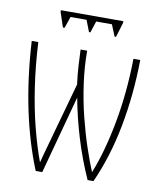

<svg xmlns="http://www.w3.org/2000/svg" viewBox="-79 -737 657 805"><g transform="rotate(10 250.0 -335.0)"><path d="M136 -606 115 -669V-676H381V-669L362 -606H356L336 -655H269L253 -606H247L228 -655H160L143 -606ZM128 6Q82 -107 54 -240.5Q26 -374 17 -528H45Q50 -430 63.5 -339Q77 -248 97 -170.5Q117 -93 139 -34H140Q144 -49 148.5 -66.5Q153 -84 162 -115L236 -381Q231 -418 228.5 -457Q226 -496 225 -528H253Q253 -459 263 -388Q273 -317 289.5 -251Q306 -185 325 -128.5Q344 -72 361 -31H362Q400 -126 424 -255.5Q448 -385 450 -528H479Q477 -378 451 -242.5Q425 -107 374 6H349Q312 -77 286.5 -161Q261 -245 246 -327L156 6Z"/></g></svg>

Font: Noto Sans Mono ExtraCondensed Thin
Style: Regular
Weight: 100
Width: 2
Designer: Monotype Design Team
Foundry: Monotype Imaging Inc.
Version: Version 2.014; ttfautohint (v1.8.4.7-5d5b)